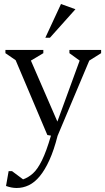

<svg xmlns="http://www.w3.org/2000/svg" viewBox="-20 -699 524 957"><path d="M63 238Q50 238 37 235.5Q24 233 10 228L23 154H40L95 195Q121 186 144 165.5Q167 145 189 100.5Q211 56 234 -23L216 -26L58 -399L7 -434V-450H196V-434L134 -397L266 -93L377 -397L326 -434V-450H484V-434L425 -397L267 -22Q249 49 226.5 98.5Q204 148 178.5 179Q153 210 124 224Q95 238 63 238ZM206 -511 284 -679 356 -653 229 -511Z"/></svg>

Font: Ancizar Serif Light
Style: Regular
Weight: 300
Designer: Cesar Puertas, Viviana Monsalve, Julian Moncada, Julian Prieto, Jose Castro, Felipe Aragon, Mariel Hernandez, Sara Alarc
Version: Version 8.100